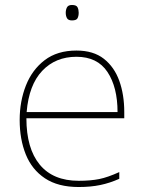

<svg xmlns="http://www.w3.org/2000/svg" viewBox="-20 -741 580 771"><path d="M296 10Q213 10 160.5 -25Q108 -60 83.5 -121Q59 -182 59 -259Q59 -334 84 -397.5Q109 -461 159.5 -499.5Q210 -538 287 -538Q355 -538 397 -505Q439 -472 459 -416.5Q479 -361 479 -291V-266H86Q86 -145 139.5 -80Q193 -15 296 -15Q344 -15 378.5 -22Q413 -29 459 -50V-23Q421 -6 382.5 2Q344 10 296 10ZM87 -291H452Q452 -391 411.5 -452Q371 -513 287 -513Q203 -513 149.5 -456.5Q96 -400 87 -291ZM269 -721Q287 -721 291.5 -711.5Q296 -702 296 -690Q296 -677 291.5 -668Q287 -659 269 -659Q254 -659 249 -668Q244 -677 244 -690Q244 -702 249 -711.5Q254 -721 269 -721Z"/></svg>

Font: Noto Sans Symbols Thin
Style: Regular
Weight: 250
Version: Version 2.002